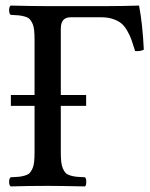

<svg xmlns="http://www.w3.org/2000/svg" viewBox="-20 -667 537 689"><path d="M344.2 -605H233.9Q215.8 -605 207 -595Q198.2 -585 198.2 -563V-326.2H289.1V-287.1H198.2V-122.1Q198.2 -101.1 199.7 -86.7Q201.2 -72.3 205.8 -62Q210.4 -51.8 215.8 -46.1Q221.2 -40.5 232.7 -37.1Q244.1 -33.7 254.9 -32.7Q265.6 -31.7 285.2 -30.8Q289.6 -26.4 289.6 -14.4Q289.6 -2.4 285.2 2Q189.5 0 151.9 0Q82.5 0 18.1 2Q12.7 -2.4 12.7 -14.4Q12.7 -26.4 18.1 -30.8Q37.1 -31.7 47.9 -32.7Q58.6 -33.7 69.8 -37.1Q81.1 -40.5 86.4 -46.1Q91.8 -51.8 96.4 -62Q101.1 -72.3 102.5 -86.7Q104 -101.1 104 -122.1V-287.1H19V-326.2H104V-522.9Q104 -543.9 102.5 -558.3Q101.1 -572.8 96.4 -582.8Q91.8 -592.8 86.4 -598.4Q81.1 -604 69.8 -607.4Q58.6 -610.8 47.9 -611.8Q37.1 -612.8 18.1 -613.8Q12.7 -618.2 12.7 -630.4Q12.7 -642.6 18.1 -647Q100.1 -645 150.9 -645H358.9Q414.6 -645 479 -647Q491.7 -581.1 496.1 -488.8Q482.9 -481.9 464.8 -483.9Q457 -509.3 451.9 -523.9Q446.8 -538.6 436.8 -556.2Q426.8 -573.7 415.5 -583Q404.3 -592.3 386 -598.6Q367.7 -605 344.2 -605Z"/></svg>

Font: Common Serif News
Style: Regular
Weight: 450
Designer: Philipp H. Poll, Khaled Hosny
Foundry: Stefan Peev, Context Ltd.
Version: Version 1.026